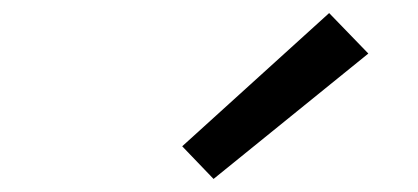

<svg xmlns="http://www.w3.org/2000/svg" viewBox="-20 -830 640 294"><path d="M307 -556 259 -606 484 -810 544 -748Z"/></svg>

Font: Iosevka Curly Extended Oblique
Style: Regular
Weight: 400
Width: 7
Italic angle: -9°
Monospace: yes
Designer: Belleve Invis
Foundry: Belleve Invis
Version: Version 11.1.0; ttfautohint (v1.8.3)